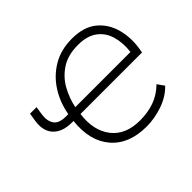

<svg xmlns="http://www.w3.org/2000/svg" viewBox="-117 -659 834 834"><g transform="rotate(-45 299.5 -242.0)"><path d="M362 8Q254 8 198 -57Q142 -122 154 -234H145Q86 -234 57 -265.5Q28 -297 37 -353L43 -390H83L77 -351Q72 -315 87 -293Q102 -271 145 -271H159Q170 -333 202 -383Q234 -433 284.5 -462.5Q335 -492 402 -492Q475 -492 517 -457Q559 -422 573.5 -367Q588 -312 578 -252L575 -234H197Q185 -143 228.5 -87Q272 -31 360 -31Q408 -31 448 -45Q488 -59 522 -92L544 -61Q512 -27 462 -9.5Q412 8 362 8ZM401 -454Q339 -454 298 -427Q257 -400 234 -358Q211 -316 202 -271H541Q547 -322 535 -363.5Q523 -405 490 -429.5Q457 -454 401 -454Z"/></g></svg>

Font: Nunito Sans ExtraLight
Style: Italic
Weight: 200
Italic angle: -9°
Designer: Vernon Adams
Foundry: Vernon Adams
Version: Version 3.006; ttfautohint (v1.8.3)